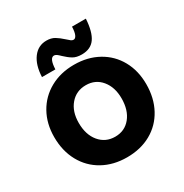

<svg xmlns="http://www.w3.org/2000/svg" viewBox="-178 -906 1012 1057"><g transform="rotate(-30 328.0 -377.5)"><path d="M35 -285Q35 -370 72 -436Q109 -502 175.5 -539Q242 -576 328 -576Q414 -576 480.5 -539Q547 -502 583.5 -436Q620 -370 620 -285Q620 -197 583.5 -129.5Q547 -62 481 -25Q415 12 328 12Q242 12 175.5 -25Q109 -62 72 -129.5Q35 -197 35 -285ZM463 -285Q463 -356 426 -401Q389 -446 328 -446Q267 -446 229 -401.5Q191 -357 191 -285Q191 -210 229 -164.5Q267 -119 328 -119Q389 -119 426 -164.5Q463 -210 463 -285ZM295 -651Q293 -653 285 -660.5Q277 -668 270.5 -671.5Q264 -675 258 -675Q230 -675 227 -605H142Q145 -680 177.5 -723.5Q210 -767 263 -767Q293 -767 314 -754.5Q335 -742 359 -720Q373 -707 380.5 -701.5Q388 -696 396 -696Q408 -696 415.5 -713Q423 -730 424 -763H512Q507 -681 479.5 -642Q452 -603 395 -603Q361 -603 339.5 -616Q318 -629 295 -651Z"/></g></svg>

Font: Open Sauce Sans ExtraBold
Style: Regular
Weight: 800
Designer: Alfredo Marco Pradil
Foundry: Creative Sauce Fz LLC
Version: Version 1.477